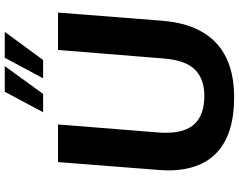

<svg xmlns="http://www.w3.org/2000/svg" viewBox="-116 -854 979 786"><g transform="rotate(-90 373.0 -460.5)"><path d="M69 -262Q69 -275 71 -303L103 -712H257L224 -299Q223 -288 223 -269Q223 -190 260.5 -151.5Q298 -113 375 -113Q443 -113 481.5 -151.5Q520 -190 527 -279L562 -712H715L682 -290Q671 -141 592 -66Q513 9 368 9Q220 9 144.5 -59.5Q69 -128 69 -262ZM307 -773 391 -930H496L382 -773ZM446 -773 530 -930H636L521 -773Z"/></g></svg>

Font: Muli ExtraBold
Style: Italic
Weight: 800
Italic angle: -4.541°
Designer: Vernon Adams
Foundry: Vernon Adams
Version: Version 2.000